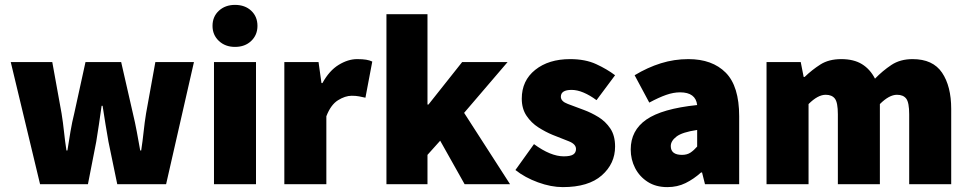

<svg xmlns="http://www.w3.org/2000/svg" viewBox="-20 -754 3968 786"><path d="M144 0 24 -500H194L232 -290Q238 -253 242 -215Q246 -177 252 -138H256Q262 -177 268.5 -215.5Q275 -254 284 -290L330 -500H476L524 -290Q533 -253 540 -215Q547 -177 554 -138H558Q564 -177 568 -215Q572 -253 578 -290L616 -500H774L660 0H460L424 -174Q418 -209 412 -244.5Q406 -280 400 -321H396Q390 -280 385 -244.5Q380 -209 374 -174L340 0Z M856 0V-500H1028V0ZM942 -562Q902 -562 876 -586.5Q850 -611 850 -648Q850 -686 876 -710Q902 -734 942 -734Q983 -734 1008.5 -710Q1034 -686 1034 -648Q1034 -611 1008.5 -586.5Q983 -562 942 -562Z M1144 0V-500H1284L1296 -414H1300Q1328 -465 1366.5 -488.5Q1405 -512 1442 -512Q1465 -512 1479.5 -509.5Q1494 -507 1504 -502L1476 -354Q1463 -357 1450 -359.5Q1437 -362 1420 -362Q1393 -362 1363.5 -343.5Q1334 -325 1316 -278V0Z M1562 0V-696H1730V-326H1734L1872 -500H2058L1880 -292L2068 0H1882L1782 -178L1730 -120V0Z M2284 12Q2236 12 2182.5 -7.5Q2129 -27 2090 -58L2166 -164Q2234 -114 2288 -114Q2315 -114 2326.5 -121.5Q2338 -129 2338 -144Q2338 -164 2309 -175.5Q2280 -187 2242 -202Q2213 -214 2184 -232.5Q2155 -251 2135.5 -280Q2116 -309 2116 -350Q2116 -424 2171 -468Q2226 -512 2314 -512Q2376 -512 2420.5 -491.5Q2465 -471 2498 -446L2422 -344Q2395 -364 2369 -375Q2343 -386 2320 -386Q2276 -386 2276 -358Q2276 -339 2304.5 -328.5Q2333 -318 2370 -304Q2400 -293 2429.5 -275Q2459 -257 2478.5 -228Q2498 -199 2498 -154Q2498 -84 2443.5 -36Q2389 12 2284 12Z M2712 12Q2665 12 2631.5 -9.5Q2598 -31 2580 -66Q2562 -101 2562 -142Q2562 -220 2626 -264.5Q2690 -309 2834 -324Q2828 -376 2764 -376Q2737 -376 2707 -365.5Q2677 -355 2638 -334L2578 -446Q2631 -478 2685.5 -495Q2740 -512 2798 -512Q2896 -512 2951 -456.5Q3006 -401 3006 -278V0H2866L2854 -48H2850Q2820 -21 2786.5 -4.5Q2753 12 2712 12ZM2772 -120Q2793 -120 2807 -129.5Q2821 -139 2834 -154V-222Q2773 -213 2749.5 -195Q2726 -177 2726 -156Q2726 -120 2772 -120Z M3118 0V-500H3258L3270 -439H3274Q3304 -468 3338.5 -490Q3373 -512 3424 -512Q3475 -512 3508.5 -491.5Q3542 -471 3562 -432Q3593 -464 3629 -488Q3665 -512 3716 -512Q3799 -512 3836.5 -456.5Q3874 -401 3874 -308V0H3702V-286Q3702 -334 3690 -350Q3678 -366 3652 -366Q3620 -366 3582 -328V0H3410V-286Q3410 -334 3398 -350Q3386 -366 3360 -366Q3328 -366 3290 -328V0Z"/></svg>

Font: Assistant ExtraBold
Style: Regular
Weight: 800
Designer: Hebrew By Ben Nathan, Latin by Paul Hunt
Version: Version 3.000